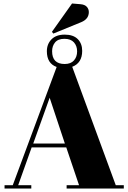

<svg xmlns="http://www.w3.org/2000/svg" viewBox="-20 -1078 734 1098"><path d="M248 -785Q248 -826 274.5 -853Q301 -880 350 -880Q399 -880 424.5 -854.5Q450 -829 450 -787Q450 -718 393 -696L642 -19H688V0H361V-19H432L359 -235H161L84 -19H159V0H6V-19H53L304 -695Q248 -715 248 -785ZM264 -519 170 -257H351ZM277 -896 392 -1058 440 -1054Q465 -1052 476.5 -1039Q488 -1026 488 -1009Q488 -969 444 -951L285 -886ZM278 -785Q278 -712 350 -712Q385 -712 403 -732.5Q421 -753 421 -784Q421 -815 403 -835.5Q385 -856 348.5 -856Q312 -856 295 -835.5Q278 -815 278 -785Z"/></svg>

Font: Abril Fatface
Style: Regular
Weight: 400
Designer: Veronika Burian, Jos Scaglione
Foundry: TypeTogether
Version: Version 1.001